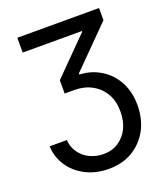

<svg xmlns="http://www.w3.org/2000/svg" viewBox="-166 -841 1015 1170"><g transform="rotate(-20 341.5 -256.0)"><path d="M184 44Q209 80 249 99Q291 119 337 119Q395 119 436 91Q478 63 500 17Q522 -30 522 -90Q522 -159 494 -206Q466 -255 416 -282Q367 -309 302 -309H240V-395L469 -626V-631H85V-727H615V-648L364 -395V-387Q442 -384 504 -344Q563 -308 599 -241Q633 -176 633 -92Q633 -3 596 67Q559 135 492 176Q425 215 337 215Q258 215 192 183Q125 149 87 93Q47 34 44 -38H156Q157 6 184 44Z"/></g></svg>

Font: Sinter Medium
Style: Regular
Weight: 500
Foundry: Adobe & rsms
Version: Version 1.000